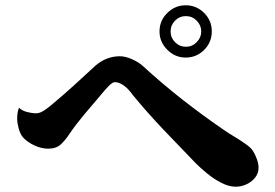

<svg xmlns="http://www.w3.org/2000/svg" viewBox="-20 -759 1040 727"><path d="M742 -640Q742 -663 725 -680.5Q708 -698 684 -698Q660 -698 643 -681Q626 -664 626 -640Q626 -616 643 -599Q660 -582 684 -582Q708 -582 725 -599.5Q742 -617 742 -640ZM959 -124Q959 -103 946 -86.5Q933 -70 913 -61Q893 -52 873 -52Q847 -52 818.5 -66.5Q790 -81 764.5 -102Q739 -123 722 -140Q661 -203 600 -267Q539 -331 483 -399Q476 -409 467.5 -418.5Q459 -428 449 -435Q442 -440 433 -444Q424 -448 416 -448Q410 -448 405 -444.5Q400 -441 395 -437Q385 -427 376 -416.5Q367 -406 358 -395Q331 -364 298.5 -325Q266 -286 243 -252Q228 -229 210.5 -212.5Q193 -196 162 -196Q137 -196 110 -208.5Q83 -221 66 -240Q56 -253 50.5 -273.5Q45 -294 45 -310Q45 -320 46.5 -331Q48 -342 52 -351Q63 -340 82 -335Q101 -330 117 -330Q132 -330 150.5 -343Q169 -356 180 -366Q222 -401 262 -437.5Q302 -474 342 -511Q383 -546 434 -546Q455 -546 480.5 -534.5Q506 -523 521 -509Q594 -442 672 -381Q750 -320 832 -264Q845 -255 867.5 -241.5Q890 -228 910.5 -213.5Q931 -199 938 -187Q946 -175 952.5 -157Q959 -139 959 -124ZM782 -640Q782 -599 753 -570Q724 -541 683 -541Q643 -541 613.5 -570.5Q584 -600 584 -640Q584 -681 613.5 -710Q643 -739 683 -739Q724 -739 753 -710Q782 -681 782 -640Z"/></svg>

Font: Kaisei Tokumin ExtraBold
Style: Regular
Weight: 800
Designer: Font-Kai, 金井和夫
Foundry: KAZUO KANAI
Version: Version 5.003